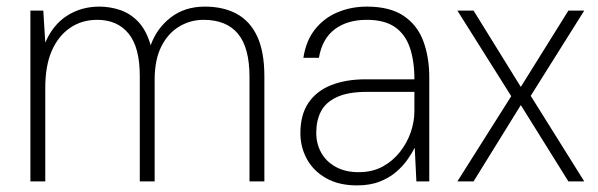

<svg xmlns="http://www.w3.org/2000/svg" viewBox="-20 -549 1809 581"><path d="M72 0V-517H111L117 -420Q140 -474 183 -501.5Q226 -529 281 -529Q313 -529 344 -518.5Q375 -508 399 -482.5Q423 -457 436 -412Q454 -463 496.5 -496Q539 -529 600 -529Q656 -529 696.5 -507Q737 -485 758.5 -438.5Q780 -392 780 -318V0H735V-316Q735 -405 700 -447Q665 -489 596 -489Q556 -489 522 -468.5Q488 -448 468 -408Q448 -368 448 -308V0H403V-319Q403 -406 369 -447.5Q335 -489 274 -489Q228 -489 192.5 -465Q157 -441 137 -396Q117 -351 117 -283V0Z M1060 12Q1005 12 966.5 -10Q928 -32 908.5 -68Q889 -104 889 -146Q889 -202 913.5 -238Q938 -274 982.5 -291.5Q1027 -309 1086 -309H1234Q1234 -365 1220 -405.5Q1206 -446 1174.5 -467.5Q1143 -489 1090 -489Q1031 -489 993 -460.5Q955 -432 945 -374H898Q906 -426 933.5 -460.5Q961 -495 1002 -512Q1043 -529 1090 -529Q1160 -529 1201.5 -501Q1243 -473 1261 -424.5Q1279 -376 1279 -315V0H1240L1235 -102Q1227 -86 1213 -66Q1199 -46 1178.5 -28.5Q1158 -11 1129 0.5Q1100 12 1060 12ZM1065 -28Q1107 -28 1138 -45Q1169 -62 1190.5 -89.5Q1212 -117 1223 -149Q1234 -181 1234 -213V-271H1090Q1033 -271 999 -255Q965 -239 951 -211.5Q937 -184 937 -147Q937 -114 952 -87Q967 -60 996 -44Q1025 -28 1065 -28Z M1364 0 1527 -258 1364 -517H1413L1556 -286L1700 -517H1748L1586 -259L1748 0H1700L1556 -231L1413 0Z"/></svg>

Font: DM Sans 11pt ExtraLight
Style: Regular
Weight: 250
Version: Version 4.004;gftools[0.9.30]